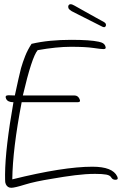

<svg xmlns="http://www.w3.org/2000/svg" viewBox="-20 -854 649 911"><path d="M33.5 37Q15.5 37 7.6 20Q3.8 12 4.2 -1.5Q4.5 -15 4 -26Q4.5 -89 14.6 -175Q24.7 -261 43.8 -369Q16.8 -369 9.1 -385Q1.2 -402 20.2 -402L50.4 -401Q60.6 -448 67.7 -480Q74.8 -512 79.6 -530Q87.9 -559 99.6 -588.5Q111.3 -618 129.8 -646Q172.5 -656 219.5 -660.5Q266.5 -665 317.5 -665Q407.5 -665 448.5 -656Q462.2 -653 468.6 -649Q475.1 -645 478.7 -638Q486.6 -621 471.6 -621Q459.6 -621 422.8 -626.5Q386.1 -632 316.1 -632Q282.1 -632 243 -628Q203.9 -624 158.8 -616Q131.2 -584 88.4 -401H333.4Q349.4 -401 357.1 -385Q364.8 -369 348.8 -369H82.8Q40.1 -147 38.3 -3Q280.5 -63 418.5 -63Q514.5 -63 536.1 -17Q543.8 -1 527.8 -1Q514.8 -1 508.5 -11Q502.9 -22 484.6 -25.5Q466.3 -29 431.3 -29Q387.3 -29 335.8 -22.5Q284.3 -16 227.6 -6Q145.6 7 97.6 22Q49.5 37 33.5 37ZM475.7 -725Q470.7 -725 466.2 -727Q439 -741 407.9 -756.5Q376.8 -772 352.4 -784.5Q328 -797 320.1 -801Q315.4 -804 310.5 -808Q305.6 -812 304.7 -816L304.2 -818Q301.9 -828 309.7 -833Q310.7 -833 312.1 -833.5Q313.5 -834 314.5 -834Q322.5 -834 334.1 -827Q352.4 -817 381.2 -800.5Q410.1 -784 436.9 -769.5Q463.7 -755 474.1 -749Q478.8 -746 482 -741L482.4 -739Q484.7 -729 475.7 -725Z"/></svg>

Font: Oooh Baby
Style: Normal
Weight: 400
Designer: Robert E. Leuschke
Foundry: Robert E. Leuschke
Version: Version 1.011; ttfautohint (v1.8.3)